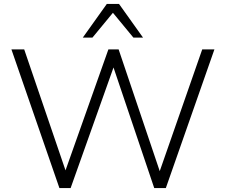

<svg xmlns="http://www.w3.org/2000/svg" viewBox="-20 -956 1148 976"><path d="M282 0 38 -705H103L313 -90L531 -705H583L792 -86L1008 -705H1070L823 0H764L557 -613L339 0ZM401 -765 523 -936H585L707 -765H658L554 -891L450 -765Z"/></svg>

Font: Mulish Light
Style: Regular
Weight: 300
Designer: Vernon Adams
Foundry: Vernon Adams
Version: Version 3.603; ttfautohint (v1.8.3)